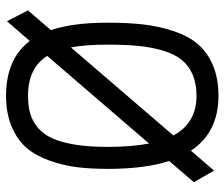

<svg xmlns="http://www.w3.org/2000/svg" viewBox="-74 -662 748 640"><g transform="rotate(-90 300.0 -342.0)"><path d="M168.5 -138.2Q209.5 -61 300.8 -61Q341.8 -61 371.6 -74Q401.4 -86.9 420.4 -110.4Q439.5 -133.8 450.9 -171.6Q462.4 -209.5 466.8 -253.4Q471.2 -297.4 471.2 -357.4Q471.2 -431.6 461.9 -479.5ZM300.8 -622.6Q266.6 -622.6 240.7 -615Q214.8 -607.4 193.4 -589.1Q171.9 -570.8 158.4 -540.5Q145 -510.3 137.7 -464.6Q130.4 -418.9 130.4 -357.4Q130.4 -276.9 141.6 -219.2L433.6 -558.6Q393.6 -622.6 300.8 -622.6ZM544.4 -357.4Q544.4 -290.5 538.6 -238.8Q532.7 -187 516.6 -138.2Q500.5 -89.4 473.9 -57.6Q447.3 -25.9 403.6 -6.8Q359.9 12.2 300.8 12.2Q178.2 12.2 117.7 -79.6L51.3 -2.4L12.7 -69.8L83.5 -152.3Q57.1 -231.9 57.1 -357.4Q57.1 -414.1 62.7 -459.5Q68.4 -504.9 84.5 -550.5Q100.6 -596.2 126.7 -627Q152.8 -657.7 197.3 -676.8Q241.7 -695.8 300.8 -695.8Q423.8 -695.8 483.4 -616.7L549.3 -692.9L585.4 -622.6L519.5 -546.4Q544.4 -473.6 544.4 -357.4Z"/></g></svg>

Font: Anka/Coder
Style: Regular
Weight: 400
Monospace: yes
Version: Version 001.100